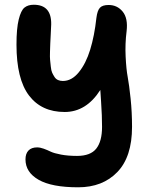

<svg xmlns="http://www.w3.org/2000/svg" viewBox="-20 -566 639 813"><path d="M311 227.1Q199.2 227.1 143.6 195.3Q87.9 163.6 87.9 108.9Q87.9 84.5 100.6 71.3Q113.3 58.1 137.2 58.1Q149.9 58.1 165.3 63.7Q180.7 69.3 194.8 76.2Q209 83 238.5 88.6Q268.1 94.2 306.2 94.2Q363.3 94.2 387.7 63.2Q412.1 32.2 412.1 -28.8Q412.1 -54.7 411.1 -78.9Q410.2 -103 408 -135.7Q405.8 -168.5 404.8 -185.1Q345.2 -91.8 253.9 -91.8Q155.8 -91.8 102.8 -161.6Q49.8 -231.4 49.8 -377Q49.8 -445.3 59.3 -483.6Q68.8 -522 83.7 -533.9Q98.6 -545.9 123 -545.9Q198.2 -545.9 196.8 -462.9Q196.3 -448.7 194.8 -419.9Q193.4 -394.5 192.9 -381.8Q192.4 -369.1 191.7 -346.7Q190.9 -324.2 192.1 -312.5Q193.4 -300.8 195.1 -283.9Q196.8 -267.1 200.9 -258.1Q205.1 -249 210.9 -240Q216.8 -231 225.8 -227.1Q234.9 -223.1 246.1 -223.1Q283.7 -223.1 313.7 -260Q343.8 -296.9 361.8 -355.5Q379.9 -414.1 388.2 -490.2Q392.1 -521.5 403.1 -533.2Q414.1 -544.9 439.9 -544.9Q476.6 -544.9 499.5 -516.8Q522.5 -488.8 516.1 -434.1Q509.3 -380.4 512 -326.4Q514.6 -272.5 520.8 -239.7Q526.9 -207 533 -148.9Q539.1 -90.8 539.1 -28.8Q539.1 98.1 476.8 162.6Q414.6 227.1 311 227.1Z"/></svg>

Font: Shantell Sans Bouncy
Style: Regular
Weight: 600
Designer: Stephen Nixon, Anya Danilova, Shantell Martin
Foundry: Arrow Type
Version: Version 1.006;[9816181b4]